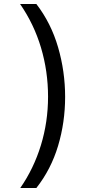

<svg xmlns="http://www.w3.org/2000/svg" viewBox="-20 -812 459 967"><path d="M82 135Q150 37 186 -80.5Q222 -198 222 -325Q222 -453 186.5 -572Q151 -691 81 -792H163Q237 -696 272.5 -574Q308 -452 308 -324Q308 -196 272.5 -77.5Q237 41 163 135Z"/></svg>

Font: hexlkorean05
Style: Book
Weight: 400
Designer: Jelle Bosma - Monotype Design Team
Foundry: Monotype Imaging Inc.
Version: Version 2.003